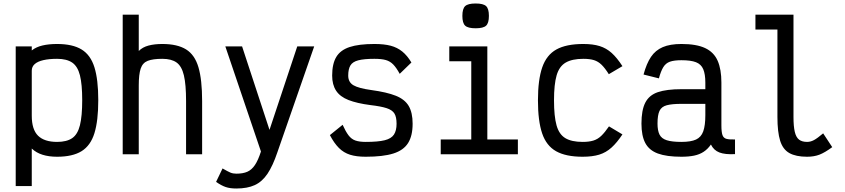

<svg xmlns="http://www.w3.org/2000/svg" viewBox="-20 -884 4840 1100"><path d="M70 182V-618H162V-595Q187 -615 223.5 -623.5Q260 -632 307 -632Q396 -632 447.5 -600.5Q499 -569 521 -498.5Q543 -428 543 -310Q543 -192 521 -121Q499 -50 447.5 -18Q396 14 307 14Q260 14 223.5 2.5Q187 -9 162 -33V182ZM307 -71Q362 -71 393.5 -92.5Q425 -114 438 -166.5Q451 -219 451 -310Q451 -401 438 -452.5Q425 -504 393.5 -525.5Q362 -547 307 -547Q261 -547 228.5 -539.5Q196 -532 179 -517Q162 -502 162 -479V-221Q162 -142 198 -106.5Q234 -71 307 -71Z M683 0V-800H775V-592Q797 -614 831 -623Q865 -632 910 -632Q996 -632 1046 -601Q1096 -570 1117 -498.5Q1138 -427 1138 -305V0H1046V-305Q1046 -400 1033.5 -452.5Q1021 -505 991.5 -526Q962 -547 910 -547Q856 -547 826.5 -535.5Q797 -524 786 -491Q775 -458 775 -395V0Z M1334 196Q1298 196 1273 187.5Q1248 179 1218 158L1255 81Q1286 99 1300.5 105Q1315 111 1334 111Q1372 111 1397 100Q1422 89 1440.5 61.5Q1459 34 1475 -16L1271 -618H1367L1524 -140L1683 -618H1780L1569 -11Q1543 66 1512.5 111.5Q1482 157 1439.5 176.5Q1397 196 1334 196Z M2075 14Q2022 14 1985.5 2.5Q1949 -9 1921.5 -36.5Q1894 -64 1870 -110L1943 -169Q1960 -131 1976.5 -109Q1993 -87 2016 -79Q2039 -71 2075 -71Q2146 -71 2184 -80.5Q2222 -90 2237 -113Q2252 -136 2252 -175Q2252 -214 2239.5 -234Q2227 -254 2194.5 -264.5Q2162 -275 2102 -282Q2025 -292 1976.5 -311Q1928 -330 1905.5 -364.5Q1883 -399 1883 -451Q1883 -518 1906.5 -557.5Q1930 -597 1983 -614.5Q2036 -632 2125 -632Q2181 -632 2218.5 -622Q2256 -612 2284.5 -589Q2313 -566 2337 -526L2270 -461Q2251 -496 2233 -514.5Q2215 -533 2190.5 -540Q2166 -547 2125 -547Q2066 -547 2033 -538.5Q2000 -530 1987.5 -509Q1975 -488 1975 -451Q1975 -413 2005 -395.5Q2035 -378 2108 -368Q2196 -356 2247.5 -335.5Q2299 -315 2321.5 -277Q2344 -239 2344 -175Q2344 -106 2318 -64.5Q2292 -23 2233.5 -4.5Q2175 14 2075 14Z M2680 0V-591L2738 -533H2554V-618H2772V0ZM2505 0V-85H2947V0ZM2705 -722Q2661 -722 2645 -737Q2629 -752 2629 -793Q2629 -834 2645 -849Q2661 -864 2705 -864Q2749 -864 2765 -849Q2781 -834 2781 -793Q2781 -752 2765 -737Q2749 -722 2705 -722Z M3318 14Q3222 14 3166 -17.5Q3110 -49 3086 -120Q3062 -191 3062 -309Q3062 -427 3086.5 -498Q3111 -569 3167.5 -600.5Q3224 -632 3322 -632Q3377 -632 3415.5 -620Q3454 -608 3484.5 -580.5Q3515 -553 3546 -505L3468 -459Q3446 -494 3426.5 -513Q3407 -532 3383 -539.5Q3359 -547 3322 -547Q3258 -547 3221 -525.5Q3184 -504 3169 -452.5Q3154 -401 3154 -309Q3154 -218 3168.5 -166Q3183 -114 3219 -92.5Q3255 -71 3318 -71Q3354 -71 3379 -78.5Q3404 -86 3424.5 -105.5Q3445 -125 3469 -160L3546 -114Q3515 -67 3483.5 -38.5Q3452 -10 3413 2Q3374 14 3318 14Z M3884 14Q3799 14 3749 -4.5Q3699 -23 3677 -64.5Q3655 -106 3655 -176Q3655 -253 3677 -296Q3699 -339 3749 -356Q3799 -373 3884 -373H4021V-411Q4021 -459 4009 -487.5Q3997 -516 3967.5 -527.5Q3938 -539 3884 -539Q3842 -539 3818 -530.5Q3794 -522 3780 -499Q3766 -476 3755 -435L3667 -457Q3684 -520 3709.5 -558Q3735 -596 3777 -614Q3819 -632 3884 -632Q3970 -632 4020 -608.5Q4070 -585 4091.5 -536Q4113 -487 4113 -411V-166Q4113 -128 4119 -110.5Q4125 -93 4142 -88.5Q4159 -84 4191 -85V-1Q4134 2 4101.5 -10.5Q4069 -23 4053 -56Q4035 -30 4011.5 -14.5Q3988 1 3957 7.5Q3926 14 3884 14ZM3884 -71Q3938 -71 3967.5 -84.5Q3997 -98 4009 -131.5Q4021 -165 4021 -224V-289H3884Q3830 -289 3800 -281Q3770 -273 3758.5 -249Q3747 -225 3747 -176Q3747 -136 3758.5 -113Q3770 -90 3800 -80.5Q3830 -71 3884 -71Z M4604 14Q4540 14 4502.5 -7Q4465 -28 4449.5 -78Q4434 -128 4434 -214V-715H4308V-800H4526V-214Q4526 -160 4533.5 -128.5Q4541 -97 4558 -84Q4575 -71 4604 -71Q4624 -71 4643.5 -81.5Q4663 -92 4696 -120L4748 -41Q4706 -10 4675 2Q4644 14 4604 14Z"/></svg>

Font: Victor Mono SemiBold
Style: Regular
Weight: 600
Monospace: yes
Designer: Rune Bjørnerås
Version: Version 1.561;gftools[0.9.30]